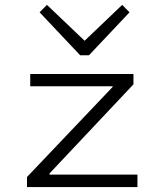

<svg xmlns="http://www.w3.org/2000/svg" viewBox="-20 -761 654 781"><path d="M506.8 -710.9 341.8 -536.1H306.2L141.1 -710.9L170.9 -741.2L324.2 -595.2L477.1 -741.2ZM89.8 0V-41L438 -407.2V-410.2H103V-460H522.9V-418L181.2 -55.2V-50.8H539.1V0Z"/></svg>

Font: IntelOne Mono Light
Style: Regular
Weight: 300
Designer: Fred Shallcrass
Foundry: Frere-Jones Type LLC
Version: Version 1.200;hotconv 1.1.0;makeotfexe 2.6.0;FJTRelease1.2